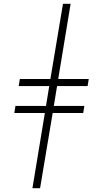

<svg xmlns="http://www.w3.org/2000/svg" viewBox="-20 -843 540 1006"><path d="M150 143 215 -251H55L61 -288H221L238 -392H78L84 -429H244L310 -823H350L285 -429H445L439 -392H279L262 -288H422L416 -251H256L190 143Z"/></svg>

Font: Iosevka SS04 XLt Obl
Style: Regular
Weight: 200
Italic angle: -9°
Monospace: yes
Designer: Belleve Invis
Foundry: Belleve Invis
Version: Version 19.0.0; ttfautohint (v1.8.4)